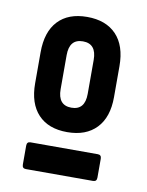

<svg xmlns="http://www.w3.org/2000/svg" viewBox="-62 -710 440 573"><g transform="rotate(10 157.5 -423.5)"><path d="M157 -314Q100 -314 69 -347Q38 -380 38 -441V-535Q38 -597 69 -630Q100 -663 157 -663Q214 -663 245.5 -630Q277 -597 277 -535V-441Q277 -380 245.5 -347Q214 -314 157 -314ZM157 -388Q198 -388 198 -437V-540Q198 -589 157 -589Q116 -589 116 -540V-437Q116 -388 157 -388ZM55 -184Q44 -184 44 -196V-253Q44 -265 55 -265H259Q270 -265 270 -253V-196Q270 -184 259 -184Z"/></g></svg>

Font: Sofia Sans Condensed
Style: Bold
Weight: 700
Designer: Botio Nikoltchev, Ani Petrova
Foundry: lettersoup
Version: Version 4.101; ttfautohint (v1.8.4.7-5d5b)